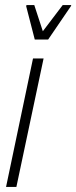

<svg xmlns="http://www.w3.org/2000/svg" viewBox="-20 -742 303 762"><path d="M4 0 111 -510H153L45 0ZM118 -585 84 -717 85 -722H116L150 -618L229 -722H263L261 -717L171 -585Z"/></svg>

Font: Saira ExtraCondensed ExtraLight
Style: Italic
Weight: 250
Width: 2
Italic angle: -12°
Designer: Hector Gatti with collaboration of the Omnibus-Type team
Foundry: Omnibus-Type
Version: Version 1.101